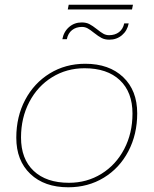

<svg xmlns="http://www.w3.org/2000/svg" viewBox="-20 -790 650 813"><path d="M49 -207Q49 -296 86.5 -367Q124 -438 190.5 -479Q257 -520 341 -520Q442 -520 501.5 -463.5Q561 -407 561 -310Q561 -221 523.5 -149.5Q486 -78 419.5 -37.5Q353 3 269 3Q168 3 108.5 -53.5Q49 -110 49 -207ZM541 -309Q541 -400 487.5 -450.5Q434 -501 338 -501Q262 -501 200.5 -463Q139 -425 104 -358Q69 -291 69 -208Q69 -117 122.5 -66.5Q176 -16 272 -16Q348 -16 409.5 -54Q471 -92 506 -159Q541 -226 541 -309ZM378 -651Q362 -664 351 -670Q340 -676 327 -676Q302 -676 285 -662.5Q268 -649 263 -624H244Q250 -656 272.5 -675.5Q295 -695 326 -695Q345 -695 358.5 -688Q372 -681 391 -666Q407 -653 418 -647Q429 -641 442 -641Q467 -641 484 -654Q501 -667 506 -691H525Q519 -660 496.5 -641Q474 -622 443 -622Q424 -622 410.5 -629Q397 -636 378 -651ZM271 -770H543L539 -750H267Z"/></svg>

Font: Montserrat Alternates Thin
Style: Italic
Weight: 250
Italic angle: -11.3°
Designer: Julieta Ulanovsky
Foundry: Julieta Ulanovsky
Version: Version 7.200